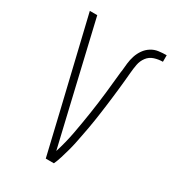

<svg xmlns="http://www.w3.org/2000/svg" viewBox="-178 -838 855 941"><g transform="rotate(30 250.0 -367.5)"><path d="M227 0 169 -245 52 -735H94L209 -245Q220 -198 231 -151.5Q242 -105 253 -58Q272 -118 283.5 -180Q295 -242 304.5 -304.5Q314 -367 321 -429.5Q328 -492 334 -554V-555Q334 -555 334.5 -555.5Q335 -556 335 -557V-558Q337 -581 339.5 -603Q342 -625 349 -646.5Q356 -668 369 -686.5Q382 -705 401 -717Q420 -729 442.5 -732Q465 -735 487 -735V-698Q463 -698 439.5 -690.5Q416 -683 401.5 -663.5Q387 -644 382.5 -620Q378 -596 376 -571.5Q374 -547 371.5 -523Q369 -499 366.5 -475Q364 -451 361 -427Q358 -403 355 -378.5Q352 -354 348.5 -330Q345 -306 341.5 -282Q338 -258 333.5 -234.5Q329 -211 324.5 -187Q320 -163 315 -139Q310 -115 303.5 -92Q297 -69 290 -45.5Q283 -22 273 0Z"/></g></svg>

Font: Iosevka SS04 Extralight
Style: Regular
Weight: 200
Monospace: yes
Designer: Belleve Invis
Foundry: Belleve Invis
Version: Version 19.0.0; ttfautohint (v1.8.4)